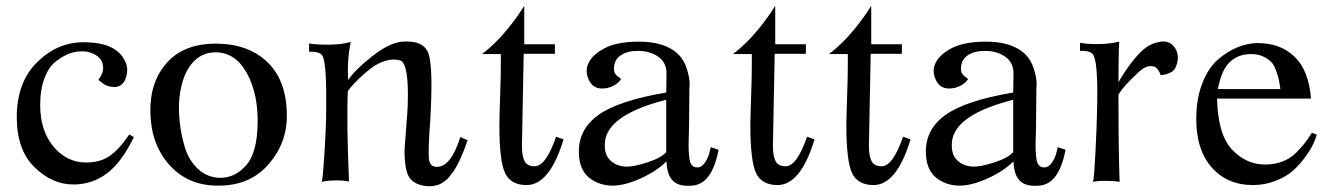

<svg xmlns="http://www.w3.org/2000/svg" viewBox="-20 -628 4594 664"><path d="M443 -154Q401 -67 350 -28.5Q299 10 234 10Q160 10 99 -50Q38 -110 38 -223Q38 -344 109 -413.5Q180 -483 272 -482Q381 -481 411 -419Q426 -394 416 -361Q406 -328 376 -327Q365 -327 355 -330Q345 -333 340 -336.5Q335 -340 328 -345.5Q321 -351 320 -352Q342 -379 335 -407Q330 -428 306 -440.5Q282 -453 253 -450Q235 -449 215.5 -441Q196 -433 172.5 -415Q149 -397 134 -358Q119 -319 119 -265Q119 -176 165 -121Q211 -66 278 -66Q329 -66 362.5 -91Q396 -116 427 -163Z M972 -230Q973 -133 907.5 -58.5Q842 16 730 14Q629 13 565.5 -58Q502 -129 500 -240Q498 -346 558.5 -412.5Q619 -479 733 -477Q841 -475 906 -412Q971 -349 972 -230ZM871 -200Q873 -303 834 -374.5Q795 -446 727 -447Q676 -448 642 -406.5Q608 -365 600 -285Q597 -249 601.5 -206Q606 -163 619.5 -118Q633 -73 665.5 -43Q698 -13 744 -13Q794 -14 831.5 -56.5Q869 -99 871 -200Z M1597 -143Q1589 -119 1580.5 -98.5Q1572 -78 1564.5 -63Q1557 -48 1548.5 -36Q1540 -24 1533.5 -16Q1527 -8 1518.5 -2Q1510 4 1505 7Q1500 10 1492.5 12Q1485 14 1482 14.5Q1479 15 1473 16H1467Q1449 17 1427.5 9.5Q1406 2 1395 -15Q1385 -32 1381.5 -61.5Q1378 -91 1379.5 -116.5Q1381 -142 1385 -190Q1389 -238 1390 -262Q1395 -409 1364 -419Q1340 -426 1312.5 -417.5Q1285 -409 1263 -392Q1241 -375 1222.5 -357Q1204 -339 1193 -326L1183 -313Q1178 -211 1187 0Q1175 -4 1142.5 -4Q1110 -4 1093 1Q1097 -15 1102.5 -104.5Q1108 -194 1108 -246Q1110 -400 1097 -431Q1090 -451 1049 -449V-478Q1064 -474 1111 -473.5Q1158 -473 1193 -483Q1180 -420 1184 -351Q1207 -386 1266.5 -433Q1326 -480 1371 -484Q1449 -490 1463.5 -437.5Q1478 -385 1468 -212Q1460 -105 1463.5 -77.5Q1467 -50 1492 -51Q1540 -52 1572 -154Z M1929 -146Q1881 12 1801 12Q1746 12 1726.5 -30Q1707 -72 1707 -194Q1707 -221 1709.5 -292.5Q1712 -364 1712 -395V-441H1647Q1693 -476 1734 -526Q1767 -566 1793 -608V-475H1899V-442H1791V-438Q1791 -413 1788 -278Q1785 -143 1785 -123Q1785 -89 1794 -71Q1803 -53 1829 -53Q1868 -53 1903 -155Z M2465 -110Q2442 11 2372 14Q2327 18 2306.5 -3.5Q2286 -25 2285 -70Q2251 -36 2195.5 -11Q2140 14 2099 14Q2052 14 2017.5 -13.5Q1983 -41 1982 -100Q1980 -180 2049 -230Q2118 -280 2284 -308L2285 -371Q2286 -411 2257 -431.5Q2228 -452 2187 -452Q2150 -452 2128 -437.5Q2106 -423 2104 -399Q2102 -384 2106 -376Q2110 -368 2118 -362.5Q2126 -357 2128 -355Q2121 -342 2101.5 -331.5Q2082 -321 2059 -322Q2029 -323 2015.5 -353.5Q2002 -384 2016 -411Q2029 -439 2070.5 -461Q2112 -483 2185 -484Q2281 -485 2327 -439Q2346 -420 2355.5 -389.5Q2365 -359 2365 -338L2364 -317L2363 -196Q2363 -183 2362 -154Q2361 -125 2361.5 -112Q2362 -99 2364 -81.5Q2366 -64 2373 -56.5Q2380 -49 2391 -49Q2407 -49 2418.5 -66.5Q2430 -84 2434 -102L2438 -119ZM2284 -283Q2080 -231 2072 -136V-134Q2069 -95 2089.5 -74.5Q2110 -54 2142 -52Q2168 -50 2217.5 -66Q2267 -82 2284 -102Z M2797 -146Q2749 12 2669 12Q2614 12 2594.5 -30Q2575 -72 2575 -194Q2575 -221 2577.5 -292.5Q2580 -364 2580 -395V-441H2515Q2561 -476 2602 -526Q2635 -566 2661 -608V-475H2767V-442H2659V-438Q2659 -413 2656 -278Q2653 -143 2653 -123Q2653 -89 2662 -71Q2671 -53 2697 -53Q2736 -53 2771 -155Z M3129 -146Q3081 12 3001 12Q2946 12 2926.5 -30Q2907 -72 2907 -194Q2907 -221 2909.5 -292.5Q2912 -364 2912 -395V-441H2847Q2893 -476 2934 -526Q2967 -566 2993 -608V-475H3099V-442H2991V-438Q2991 -413 2988 -278Q2985 -143 2985 -123Q2985 -89 2994 -71Q3003 -53 3029 -53Q3068 -53 3103 -155Z M3665 -110Q3642 11 3572 14Q3527 18 3506.5 -3.5Q3486 -25 3485 -70Q3451 -36 3395.5 -11Q3340 14 3299 14Q3252 14 3217.5 -13.5Q3183 -41 3182 -100Q3180 -180 3249 -230Q3318 -280 3484 -308L3485 -371Q3486 -411 3457 -431.5Q3428 -452 3387 -452Q3350 -452 3328 -437.5Q3306 -423 3304 -399Q3302 -384 3306 -376Q3310 -368 3318 -362.5Q3326 -357 3328 -355Q3321 -342 3301.5 -331.5Q3282 -321 3259 -322Q3229 -323 3215.5 -353.5Q3202 -384 3216 -411Q3229 -439 3270.5 -461Q3312 -483 3385 -484Q3481 -485 3527 -439Q3546 -420 3555.5 -389.5Q3565 -359 3565 -338L3564 -317L3563 -196Q3563 -183 3562 -154Q3561 -125 3561.5 -112Q3562 -99 3564 -81.5Q3566 -64 3573 -56.5Q3580 -49 3591 -49Q3607 -49 3618.5 -66.5Q3630 -84 3634 -102L3638 -119ZM3484 -283Q3280 -231 3272 -136V-134Q3269 -95 3289.5 -74.5Q3310 -54 3342 -52Q3368 -50 3417.5 -66Q3467 -82 3484 -102Z M4047 -398Q4044 -390 4038.5 -384.5Q4033 -379 4026 -376Q4019 -373 4014 -371.5Q4009 -370 4002 -369Q3995 -368 3994 -368Q3989 -383 3980.5 -392Q3972 -401 3954 -399Q3936 -397 3914 -375Q3890 -353 3873.5 -334.5Q3857 -316 3853 -308L3848 -301Q3848 -109 3852 1Q3841 -2 3809.5 -2.5Q3778 -3 3760 1Q3764 -14 3768.5 -102.5Q3773 -191 3774 -248Q3778 -399 3763 -434Q3756 -454 3715 -452V-480Q3734 -476 3773 -475.5Q3812 -475 3851 -484Q3849 -473 3848.5 -409Q3848 -345 3848 -343Q3849 -347 3865.5 -372.5Q3882 -398 3895 -414Q3920 -446 3941.5 -462.5Q3963 -479 3994 -484Q4028 -488 4044.5 -460.5Q4061 -433 4047 -398Z M4534 -162Q4530 -149 4522 -131Q4514 -113 4495 -86.5Q4476 -60 4453 -39Q4430 -18 4392.5 -3Q4355 12 4313 12Q4224 12 4170 -49.5Q4116 -111 4117 -221Q4118 -290 4139 -342.5Q4160 -395 4193 -423Q4226 -451 4261 -465Q4296 -479 4330 -479Q4408 -479 4457 -432Q4506 -385 4514 -287H4189Q4192 -162 4241 -110.5Q4290 -59 4355 -59Q4388 -59 4415.5 -69.5Q4443 -80 4463 -100.5Q4483 -121 4493.5 -134.5Q4504 -148 4517 -169ZM4408 -320Q4405 -342 4402.5 -353Q4400 -364 4393 -384Q4386 -404 4376 -414Q4366 -424 4348.5 -432.5Q4331 -441 4307 -441Q4262 -441 4233 -413.5Q4204 -386 4192 -320Z"/></svg>

Font: GFS Artemisia
Style: Regular
Weight: 400
Designer: Takis Katsoulidis and George D. Matthiopoulos
Foundry: Takis Katsoulidis and George D. Matthiopoulos
Version: Version 1.0